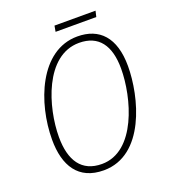

<svg xmlns="http://www.w3.org/2000/svg" viewBox="-149 -930 920 1046"><g transform="rotate(-20 310.5 -406.5)"><path d="M283 -789H519L527 -823H289ZM273 10C510 10 590 -302 590 -479C590 -646 512 -725 385 -725C167 -725 64 -455 64 -243C64 -92 126 10 273 10ZM275 -26C158 -26 104 -107 104 -244C104 -414 184 -689 382 -689C495 -689 550 -614 550 -479C550 -312 472 -26 275 -26Z"/></g></svg>

Font: Noto Sans SemiCondensed ExtraLight
Style: Italic
Weight: 200
Width: 4
Italic angle: -12°
Designer: Monotype Design Team
Foundry: Monotype Imaging Inc.
Version: Version 2.013